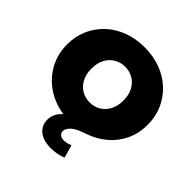

<svg xmlns="http://www.w3.org/2000/svg" viewBox="-242 -904 1332 1332"><g transform="rotate(45 424.0 -238.0)"><path d="M459 240Q384 240 342.5 206.5Q301 173 301 117Q301 57 353 11Q258 -3 185 -53Q112 -103 70.5 -179Q29 -255 29 -350Q29 -430 58.5 -496.5Q88 -563 141 -612.5Q194 -662 266.5 -689Q339 -716 424 -716Q510 -716 582 -689Q654 -662 707 -612.5Q760 -563 789.5 -496.5Q819 -430 819 -350Q819 -264 785.5 -195Q752 -126 694.5 -78Q637 -30 564 -5Q488 20 460.5 46Q433 72 433 97Q433 114 445.5 126Q458 138 486 138Q503 138 518.5 133.5Q534 129 545 124L572 217Q554 227 522.5 233.5Q491 240 459 240ZM424 -175Q468 -175 503.5 -196Q539 -217 560 -256.5Q581 -296 581 -350Q581 -405 560 -444Q539 -483 503.5 -504Q468 -525 424 -525Q381 -525 345 -504Q309 -483 288 -444Q267 -405 267 -350Q267 -296 288 -256.5Q309 -217 345 -196Q381 -175 424 -175Z"/></g></svg>

Font: Montserrat Black
Style: Regular
Weight: 900
Designer: Julieta Ulanovsky
Foundry: Julieta Ulanovsky
Version: Version 9.000; ttfautohint (v1.8.4.7-5d5b)